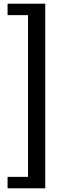

<svg xmlns="http://www.w3.org/2000/svg" viewBox="-20 -770 336 1040"><path d="M21 -688V-750H225.1V250H21V188H131.8V-688Z"/></svg>

Font: Lobster Two
Style: Bold
Weight: 700
Designer: Pablo Impallari
Foundry: Pablo Impallari. www.impallari.com
Version: Version 1.006